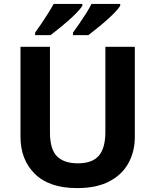

<svg xmlns="http://www.w3.org/2000/svg" viewBox="-20 -954 796 984"><path d="M671 -252Q671 -178 638.5 -118.5Q606 -59 540.5 -24.5Q475 10 375 10Q233 10 159 -62.5Q85 -135 85 -254V-714H236V-277Q236 -189 272 -153Q308 -117 379 -117Q453 -117 486.5 -156Q520 -195 520 -278V-714H671ZM596 -924Q588 -911 569 -891Q550 -871 525 -849Q500 -827 475.5 -807.5Q451 -788 433 -774H354V-787Q368 -806 386 -832Q404 -858 421 -885Q438 -912 449 -934H596ZM402 -924Q394 -911 375 -891Q356 -871 331 -849Q306 -827 281.5 -807.5Q257 -788 239 -774H160V-787Q174 -806 191.5 -832Q209 -858 226 -885Q243 -912 255 -934H402Z"/></svg>

Font: RS Noto Sans
Style: Bold
Weight: 700
Designer: Monotype Design Team
Foundry: Monotype Imaging Inc.
Version: Version 3.10